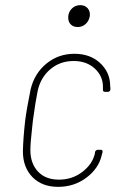

<svg xmlns="http://www.w3.org/2000/svg" viewBox="-20 -718 473 746"><path d="M69 -130Q70 -181 78 -251Q83 -291 99 -371Q114 -433 160.5 -471Q207 -509 269 -509Q330 -509 368.5 -473.5Q407 -438 408 -387V-383Q409 -379 409 -371Q409 -367 406 -364Q403 -361 398 -361H390Q380 -361 380 -368V-378Q381 -421 349 -451Q317 -481 266 -481Q213 -481 175 -448.5Q137 -416 126 -363Q118 -324 108 -251L105 -223Q98 -162 98 -135Q98 -83 127.5 -51.5Q157 -20 209 -20Q261 -20 300.5 -50.5Q340 -81 349 -123V-127Q352 -136 361 -136H371Q381 -136 378 -125L376 -118Q375 -117 375 -114Q363 -63 315.5 -27.5Q268 8 206 8Q143 8 106 -30Q69 -68 69 -130ZM245 -650Q245 -670 258.5 -684Q272 -698 292 -698Q310 -698 320.5 -686Q331 -674 329 -656Q326 -637 313 -625Q300 -613 282 -613Q265 -613 255 -623Q245 -633 245 -650Z"/></svg>

Font: Barlow Semi Condensed Thin
Style: Italic
Weight: 250
Width: 4
Italic angle: -7°
Designer: Jeremy Tribby
Foundry: Tribby Type
Version: Version 1.408